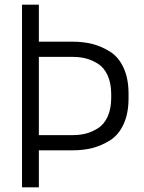

<svg xmlns="http://www.w3.org/2000/svg" viewBox="-20 -800 613 820"><path d="M146 -780V-622H290Q336 -622 375 -612Q414 -602 450.5 -579Q487 -556 508 -510Q529 -464 529 -400V-380Q529 -316 508 -270Q487 -224 450.5 -201Q414 -178 375 -168Q336 -158 290 -158H146V0H74V-780ZM146 -223H292Q321 -223 346.5 -229.5Q372 -236 398 -252Q424 -268 439.5 -301.5Q455 -335 455 -383V-397Q455 -445 439.5 -478.5Q424 -512 398 -528Q372 -544 346.5 -550.5Q321 -557 292 -557H146Z"/></svg>

Font: Cooper Hewitt
Style: Book
Weight: 705
Designer: Village Type and Design LLC
Foundry: Cooper Hewitt Smithsonian Design Museum
Version: 1.000; ttfautohint (v1.8.1)